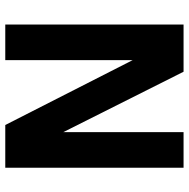

<svg xmlns="http://www.w3.org/2000/svg" viewBox="-14 -702 716 728"><g transform="rotate(90 344.0 -338.0)"><path d="M454 0H616V-676H481V-220L252 -676H73V0H208V-483Z"/></g></svg>

Font: Fog Sans
Style: Bold
Weight: 700
Foundry: Intel Corporation
Version: Version 1.00